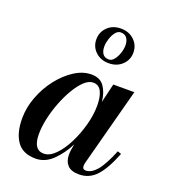

<svg xmlns="http://www.w3.org/2000/svg" viewBox="-135 -829 831 938"><g transform="rotate(20 280.0 -360.0)"><path d="M237.5 -639.5Q237.5 -678 264.5 -704Q291.5 -730 333.5 -730Q375.5 -730 402.8 -704Q430 -678 430 -639.5Q430 -601.5 402.8 -575.8Q375.5 -550 333.5 -550Q291.5 -550 264.5 -575.8Q237.5 -601.5 237.5 -639.5ZM286 -620Q286 -596 296.2 -581.8Q306.5 -567.5 328 -567.5Q343.5 -567.5 355.5 -583Q367.5 -598.5 374.5 -619.8Q381.5 -641 381.5 -659.5Q381.5 -683 371 -697.5Q360.5 -712 339 -712Q323.5 -712 311.5 -696.5Q299.5 -681 292.8 -659.5Q286 -638 286 -620ZM542.5 -154.5Q508.5 -68 472 -29Q435.5 10 383 10Q342 10 323.2 -10Q304.5 -30 304.5 -63.5Q304.5 -79.5 306.5 -91.5L312 -120.5Q284.5 -66 245.2 -28Q206 10 157.5 10Q90 10 59.5 -34Q29 -78 29 -152.5Q29 -210 50.5 -266.2Q72 -322.5 108 -368.5Q144 -414.5 187.5 -442.2Q231 -470 275 -470Q320 -470 341.5 -439.2Q363 -408.5 367.5 -361L391 -460H500.5L392.5 -53Q390.5 -45 390.5 -37Q390.5 -19 408 -19Q436 -19 463.5 -50.5Q491 -82 523.5 -161ZM352.5 -336Q352.5 -381.5 339.2 -408.5Q326 -435.5 296.5 -435.5Q273.5 -435.5 250.2 -413.8Q227 -392 205.8 -356Q184.5 -320 167.8 -276.8Q151 -233.5 141.5 -189.5Q132 -145.5 132 -108.5Q132 -26.5 186.5 -26.5Q216.5 -26.5 246 -56.2Q275.5 -86 299.5 -133.5Q323.5 -181 338 -234.5Q352.5 -288 352.5 -336Z"/></g></svg>

Font: Bodoni* 11pt Medium
Style: Italic
Weight: 500
Italic angle: -13°
Version: Version 2.3